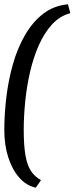

<svg xmlns="http://www.w3.org/2000/svg" viewBox="-23 -719 346 890"><path d="M143 151Q98 141 65.5 103.5Q33 66 15 9.5Q-3 -47 -3 -115Q-3 -190 6.5 -269Q16 -348 37 -422Q58 -496 93 -556.5Q128 -617 177 -655Q226 -693 292 -699L303 -658Q254 -645 218 -605.5Q182 -566 157 -509.5Q132 -453 116.5 -386Q101 -319 94 -249.5Q87 -180 87 -117Q87 -45 95 1Q103 47 120.5 73.5Q138 100 167 116Z"/></svg>

Font: Faustina Medium
Style: Italic
Weight: 500
Italic angle: -8°
Designer: Alfonso Garcia
Foundry: http://www.omnibus-type.com
Version: Version 1.200